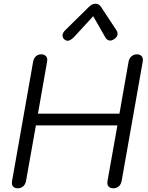

<svg xmlns="http://www.w3.org/2000/svg" viewBox="-20 -1002 795 1032"><path d="M44 -19Q44 -26 45 -30L158 -670Q162 -690 173.5 -700Q185 -710 202 -710Q216 -710 225 -702Q234 -694 234 -680Q234 -674 233 -670L184 -391H622L671 -670Q674 -688 686.5 -699Q699 -710 716 -710Q730 -710 739 -702.5Q748 -695 748 -680Q748 -674 747 -670L634 -30Q630 -10 618 0Q606 10 589 10Q574 10 565.5 2.5Q557 -5 557 -20Q557 -26 558 -30L611 -328H173L120 -30Q117 -12 105 -1Q93 10 75 10Q61 10 52.5 2.5Q44 -5 44 -19ZM316 -811Q316 -825 330 -839L458 -965Q475 -982 493 -982Q512 -982 523 -965L606 -839Q612 -830 612 -821Q612 -804 593 -791Q582 -784 572 -784Q555 -784 545 -803L481 -915L378 -803Q358 -783 343 -783Q335 -783 326 -790Q316 -800 316 -811Z"/></svg>

Font: Kodchasan
Style: Italic
Weight: 400
Italic angle: -10°
Version: Version 1.000; ttfautohint (v1.6)